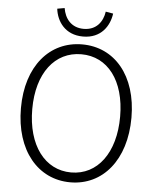

<svg xmlns="http://www.w3.org/2000/svg" viewBox="-61 -983 849 1047"><g transform="rotate(5 363.0 -459.0)"><path d="M363 13C540 13 665 -135 665 -367C665 -598 540 -742 363 -742C186 -742 60 -598 60 -367C60 -135 186 13 363 13ZM363 -41C219 -41 122 -169 122 -367C122 -565 219 -688 363 -688C507 -688 603 -565 603 -367C603 -169 507 -41 363 -41ZM363 -785C462 -785 507 -856 516 -924L475 -931C467 -875 432 -827 363 -827C294 -827 259 -875 250 -931L210 -924C218 -856 264 -785 363 -785Z"/></g></svg>

Font: Noto Sans KR Light
Style: Regular
Weight: 300
Designer: Ryoko NISHIZUKA 西塚涼子 (kana, bopomofo & ideographs); Paul D. Hunt (Latin, Greek & Cyrillic); Sandoll Communications 산돌커뮤니
Foundry: Adobe
Version: Version 2.004;hotconv 1.0.118;makeotfexe 2.5.65603